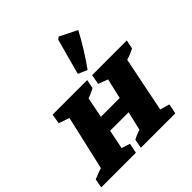

<svg xmlns="http://www.w3.org/2000/svg" viewBox="-243 -1032 1206 1206"><g transform="rotate(-45 360.0 -429.5)"><path d="M-23 0 -12 -60Q7 -67 25 -74.5Q43 -82 61 -87L144 -449L73 -474L84 -539H391L380 -480Q364 -472 348.5 -464.5Q333 -457 316 -451L289 -315H456L487 -449L423 -474L435 -539H743L731 -480Q713 -471 696 -464Q679 -457 659 -451L585 -84L648 -66L635 0H329L340 -60Q355 -68 370 -74.5Q385 -81 403 -87L432 -212H268L242 -84L298 -66L285 0ZM438 -582 377 -608 442 -847 458 -859 574 -801Q514 -688 438 -582Z"/></g></svg>

Font: Piazzolla SC ExtraBold
Style: Italic
Weight: 800
Italic angle: -11.3°
Designer: Juan Pablo del Peral
Foundry: Huerta Tipografica
Version: Version 1.330